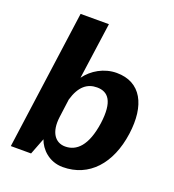

<svg xmlns="http://www.w3.org/2000/svg" viewBox="-136 -847 870 962"><g transform="rotate(20 299.0 -366.0)"><path d="M307 10C447 10 541 -95 564 -261C586 -419 531 -526 401 -526C334 -526 273 -490 238 -441L280 -742H129L27 0H135L169 -88C185 -41 233 10 307 10ZM283 -91C230 -91 196 -136 207 -220L220 -318C242 -395 282 -424 333 -424C393 -424 428 -383 412 -263C394 -136 343 -91 283 -91Z"/></g></svg>

Font: United Sans
Style: Bold Italic
Weight: 700
Italic angle: -8°
Designer: Pablo Impallari, Rodrigo Fuenzalida (Modified by Dan O. Williams)
Version: Version 1.000;PS 001.000;hotconv 1.0.88;makeotf.lib2.5.64775